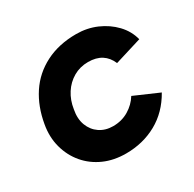

<svg xmlns="http://www.w3.org/2000/svg" viewBox="-121 -642 793 783"><g transform="rotate(-30 275.0 -250.0)"><path d="M261 12Q204 12 158 -8.5Q112 -29 80.5 -66Q49 -103 35.5 -152.5Q22 -202 32 -258Q45 -334 82.5 -391Q120 -448 182.5 -480Q245 -512 327 -512Q378 -512 422 -493Q466 -474 497.5 -441Q529 -408 540 -365L413 -326Q400 -357 375 -373Q350 -389 312 -389Q274 -389 243 -371Q212 -353 192 -322Q172 -291 166 -251Q158 -210 170 -178.5Q182 -147 208.5 -129Q235 -111 271 -111Q312 -111 344.5 -130.5Q377 -150 396 -181L511 -131Q471 -60 406 -24Q341 12 261 12Z"/></g></svg>

Font: Figtree Light
Style: Bold Italic
Weight: 700
Italic angle: -9.5°
Version: Version 2.000